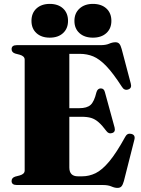

<svg xmlns="http://www.w3.org/2000/svg" viewBox="-20 -926 705 961"><path d="M38 -680Q38 -700 64 -700H483Q510 -700 526.2 -707.2Q542.5 -714.5 558 -714.5Q570.5 -714.5 577.2 -706.8Q584 -699 589 -680.5L634.5 -508Q641 -485 622.5 -478.5Q602 -471 589.5 -492.5Q545.5 -560.5 511.5 -595.8Q477.5 -631 446.5 -643.8Q415.5 -656.5 379.5 -656.5H327V-384.5H376.5Q415.5 -384.5 433.5 -401Q451.5 -417.5 462.5 -463.5Q468 -483.5 484.5 -483.5Q500.5 -483.5 505 -465L553.5 -288Q559 -266 542.5 -260.5Q525 -254 513.5 -269Q491.5 -298.5 473.5 -314.2Q455.5 -330 436 -335.8Q416.5 -341.5 388.5 -341.5H327V-88Q327 -43.5 370 -43.5H391.5Q426 -43.5 458.5 -59.2Q491 -75 526.8 -117.8Q562.5 -160.5 607 -241.5Q617 -260.5 636.5 -256Q659 -251 652.5 -226.5L600 -19.5Q595 -1.5 588.2 6.5Q581.5 14.5 568 14.5Q554 14.5 537.5 7.2Q521 0 494 0H64Q38 0 38 -20Q38 -36 56 -42L79 -48Q103.5 -55 103.5 -72.5V-627.5Q103.5 -645 79 -652L56 -658Q38 -664 38 -680ZM229 -737.5Q187.5 -737.5 162.5 -760.2Q137.5 -783 137.5 -821.5Q137.5 -860.5 162.5 -883.5Q187.5 -906.5 229 -906.5Q271 -906.5 295.8 -883.5Q320.5 -860.5 320.5 -821.5Q320.5 -783.5 295.8 -760.5Q271 -737.5 229 -737.5ZM445 -737.5Q403 -737.5 377.8 -760.2Q352.5 -783 352.5 -821.5Q352.5 -860 378 -883.2Q403.5 -906.5 445 -906.5Q487.5 -906.5 512.5 -883.5Q537.5 -860.5 537.5 -821.5Q537.5 -783.5 512.5 -760.5Q487.5 -737.5 445 -737.5Z"/></svg>

Font: Fraunces 72pt Black
Style: Regular
Weight: 900
Version: Version 1.000;[0bf87f6ff]